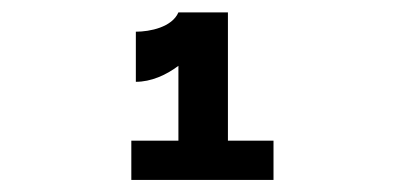

<svg xmlns="http://www.w3.org/2000/svg" viewBox="-20 -848 660 318"><path d="M205 -795.5V-712.5C230 -712.5 255 -723.5 275.5 -739V-615H197.5V-550H433V-615H357.5V-827.5H275.5C265 -803 228.5 -795.5 205 -795.5Z"/></svg>

Font: Monaspace Krypton ExtraBold
Style: Regular
Weight: 800
Designer: Riley Cran & the Lettermatic Team
Foundry: Lettermatic
Version: Version 1.101 (Monaspace Krypton)